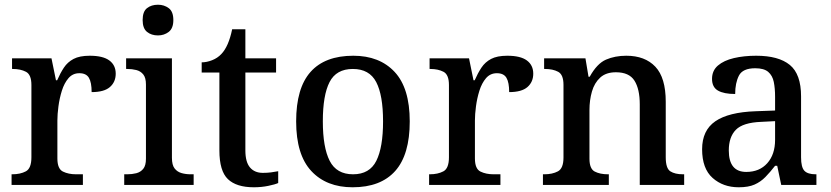

<svg xmlns="http://www.w3.org/2000/svg" viewBox="-20 -783 3517 813"><path d="M29 0V-45H32Q66 -45 89.5 -57.5Q113 -70 113 -117V-423Q113 -467 90 -479Q67 -491 34 -491H31V-536H198L217 -443H222Q235 -473 250.5 -496.5Q266 -520 291.5 -533.5Q317 -547 360 -547Q416 -547 443 -527Q470 -507 470 -471Q470 -436 445.5 -414.5Q421 -393 368 -393Q368 -434 356.5 -453.5Q345 -473 316 -473Q288 -473 270 -452Q252 -431 242 -399Q232 -367 227.5 -333Q223 -299 223 -273V-112Q223 -68 246.5 -56.5Q270 -45 302 -45H331V0Z M649 -633Q621 -633 602.5 -648Q584 -663 584 -698Q584 -734 602.5 -748.5Q621 -763 649 -763Q675 -763 694.5 -748.5Q714 -734 714 -698Q714 -663 694.5 -648Q675 -633 649 -633ZM506 0V-45H519Q539 -45 557 -49.5Q575 -54 586.5 -68Q598 -82 598 -111V-425Q598 -454 586.5 -468Q575 -482 557 -486.5Q539 -491 519 -491H514V-536H708V-115Q708 -84 719.5 -69.5Q731 -55 749 -50Q767 -45 787 -45H800V0Z M1055 10Q981 10 945 -24.5Q909 -59 909 -146V-476H834V-519Q855 -519 878 -528Q901 -537 917 -554Q948 -586 963 -659H1019V-536H1149V-476H1019V-146Q1019 -97 1038.5 -74Q1058 -51 1093 -51Q1111 -51 1127 -53Q1143 -55 1158 -58V-8Q1145 -2 1116 4Q1087 10 1055 10Z M1473 10Q1362 10 1298 -59Q1234 -128 1234 -269Q1234 -410 1295 -478.5Q1356 -547 1476 -547Q1587 -547 1651 -478.5Q1715 -410 1715 -269Q1715 -128 1653.5 -59Q1592 10 1473 10ZM1475 -45Q1545 -45 1573.5 -102Q1602 -159 1602 -269Q1602 -380 1573 -435.5Q1544 -491 1474 -491Q1404 -491 1375.5 -435.5Q1347 -380 1347 -269Q1347 -159 1376 -102Q1405 -45 1475 -45Z M1797 0V-45H1800Q1834 -45 1857.5 -57.5Q1881 -70 1881 -117V-423Q1881 -467 1858 -479Q1835 -491 1802 -491H1799V-536H1966L1985 -443H1990Q2003 -473 2018.5 -496.5Q2034 -520 2059.5 -533.5Q2085 -547 2128 -547Q2184 -547 2211 -527Q2238 -507 2238 -471Q2238 -436 2213.5 -414.5Q2189 -393 2136 -393Q2136 -434 2124.5 -453.5Q2113 -473 2084 -473Q2056 -473 2038 -452Q2020 -431 2010 -399Q2000 -367 1995.5 -333Q1991 -299 1991 -273V-112Q1991 -68 2014.5 -56.5Q2038 -45 2070 -45H2099V0Z M2279 0V-45H2285Q2319 -45 2342.5 -57.5Q2366 -70 2366 -116V-424Q2366 -467 2343.5 -479Q2321 -491 2288 -491H2284V-536H2459L2472 -458H2477Q2508 -514 2546 -530.5Q2584 -547 2632 -547Q2711 -547 2755 -500.5Q2799 -454 2799 -352V-117Q2799 -70 2818.5 -57.5Q2838 -45 2872 -45H2877V0H2689V-341Q2689 -406 2666.5 -441.5Q2644 -477 2588 -477Q2546 -477 2521.5 -454.5Q2497 -432 2486.5 -395.5Q2476 -359 2476 -317V-111Q2476 -68 2498.5 -56.5Q2521 -45 2554 -45H2558V0Z M3108 10Q3042 10 2997.5 -29.5Q2953 -69 2953 -151Q2953 -231 3009 -269.5Q3065 -308 3180 -312L3262 -315V-373Q3262 -409 3256.5 -436Q3251 -463 3233 -478.5Q3215 -494 3178 -494Q3125 -494 3109 -463Q3093 -432 3093 -385Q3045 -385 3020 -399.5Q2995 -414 2995 -449Q2995 -484 3020 -505.5Q3045 -527 3087.5 -537Q3130 -547 3182 -547Q3277 -547 3324.5 -508Q3372 -469 3372 -375V-117Q3372 -75 3386 -60Q3400 -45 3434 -45H3437V0H3288L3271 -81H3262Q3241 -54 3221 -33.5Q3201 -13 3175 -1.5Q3149 10 3108 10ZM3140 -55Q3196 -55 3229 -92Q3262 -129 3262 -191V-270L3203 -267Q3126 -264 3096 -233.5Q3066 -203 3066 -146Q3066 -55 3140 -55Z"/></svg>

Font: Noto Serif Hentaigana Medium
Style: Regular
Weight: 500
Designer: Kazuhiro Yamada
Foundry: nipponia
Version: Version 1.000; ttfautohint (v1.8.4.7-5d5b)